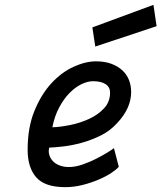

<svg xmlns="http://www.w3.org/2000/svg" viewBox="-20 -762 666 792"><path d="M264 -73Q291 -73 321 -83.5Q351 -94 377.5 -107.5Q404 -121 424 -133.5Q444 -146 450 -151L470 -74Q461 -63 439 -48.5Q417 -34 386.5 -21Q356 -8 320.5 1Q285 10 249 10Q165 10 129.5 -30.5Q94 -71 94 -144Q94 -236 122 -304.5Q150 -373 192 -418.5Q234 -464 283.5 -486.5Q333 -509 376 -509Q412 -509 439 -499Q466 -489 484.5 -472Q503 -455 512 -432Q521 -409 521 -382Q521 -350 507 -318Q493 -286 463 -254Q434 -222 395.5 -203Q357 -184 317 -173Q277 -162 241.5 -158Q206 -154 183 -153Q179 -137 183.5 -122.5Q188 -108 198.5 -97Q209 -86 226 -79.5Q243 -73 264 -73ZM364 -427Q341 -427 315.5 -414.5Q290 -402 266.5 -378Q243 -354 224 -318.5Q205 -283 196 -237Q229 -238 270.5 -246.5Q312 -255 348.5 -272Q385 -289 409.5 -315.5Q434 -342 434 -380Q434 -403 415.5 -415Q397 -427 364 -427ZM613 -742 626 -654 373 -570 361 -649Z"/></svg>

Font: Panefresco 600wt
Style: Italic
Weight: 600
Foundry: Campivisivi & Chank Co
Version: Version 1.000